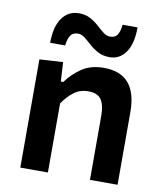

<svg xmlns="http://www.w3.org/2000/svg" viewBox="-83 -803 741 870"><g transform="rotate(10 288.0 -367.5)"><path d="M69.5 0V-498L177.5 -504.5L182.5 -416H194Q219 -452 261 -481.5Q303 -511 365 -511Q517 -511 517 -334V0H390V-295Q390 -344 373.2 -369Q356.5 -394 313 -394Q274.5 -394 246 -371.8Q217.5 -349.5 196.5 -317.5V0ZM380.5 -563Q350 -563 327 -575.2Q304 -587.5 286.2 -603.5Q268.5 -619.5 253.2 -631.5Q238 -643.5 222.5 -643.5Q197.5 -643.5 186.8 -625.5Q176 -607.5 173.5 -580.5H104.5Q104.5 -655 133.2 -695Q162 -735 210.5 -735Q240.5 -735 262.8 -723Q285 -711 302.5 -695Q320 -679 335.2 -667Q350.5 -655 367 -655Q391 -655 401.2 -673Q411.5 -691 413.5 -718H482.5Q482.5 -643.5 454.8 -603.2Q427 -563 380.5 -563Z"/></g></svg>

Font: Commissioner SemiBold
Style: Regular
Weight: 600
Designer: Kostas Bartsokas
Foundry: Kostas Bartsokas
Version: Version 1.000; ttfautohint (v1.8.3)